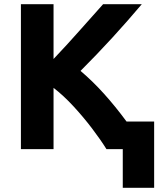

<svg xmlns="http://www.w3.org/2000/svg" viewBox="-20 -713 777 918"><path d="M567 185V0H489Q461 -45 420 -99Q379 -153 331.5 -204.5Q284 -256 236 -293V0H80V-693H236V-431Q297 -495 358.5 -564.5Q420 -634 473 -693H658Q587 -609 515.5 -531Q444 -453 365 -374Q422 -326 477 -265Q532 -204 585 -132H717V185Z"/></svg>

Font: Ubuntu Sans ExtraBold
Style: Regular
Weight: 800
Designer: Dalton Maag Ltd
Foundry: Dalton Maag Ltd
Version: Version 1.006; ttfautohint (v1.8.4.7-5d5b)